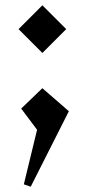

<svg xmlns="http://www.w3.org/2000/svg" viewBox="-20 -490 320 725"><path d="M96 215 70 206 120 0 60 -80 140 -157 240 -70ZM140 -290 50 -380 140 -470 230 -380Z"/></svg>

Font: Rowdies Light
Style: Regular
Weight: 300
Designer: Jaikishan Patel
Version: Version 1.000; ttfautohint (v1.8.3)